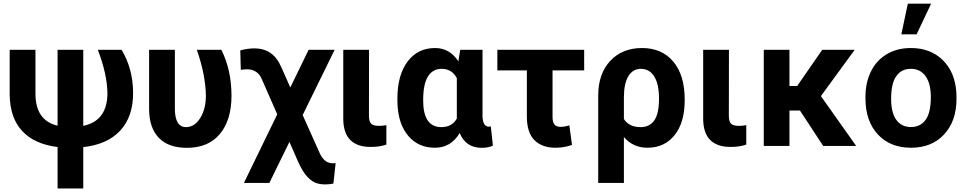

<svg xmlns="http://www.w3.org/2000/svg" viewBox="-20 -802 5309 1055"><path d="M437.5 -528.3V-110.4Q570.3 -138.2 570.3 -290.5Q568.8 -394.5 517.6 -528.3H648.4Q711.4 -421.9 711.4 -290.5Q711.4 -160.6 640.4 -84.2Q569.3 -7.8 437.5 6.3V233.4H296.4V5.9Q168.9 -9.8 101.8 -82.3Q34.7 -154.8 33.2 -281.7V-528.3H174.8V-287.1Q174.8 -140.1 296.4 -111.3V-528.3Z M940.9 -528.3V-205.1Q940.9 -103.5 1002.4 -103.5Q1049.3 -103.5 1080.3 -153.6Q1111.3 -203.6 1111.3 -276.4Q1109.4 -391.6 1061.5 -528.3H1196.3Q1252 -417 1252 -276.4Q1252 -142.6 1188.5 -66.2Q1125 10.3 1007.3 10.3Q905.8 10.3 853 -44.2Q800.3 -98.6 799.3 -199.7V-528.3Z M1377 -536.1Q1430.2 -536.1 1466.8 -510.7Q1503.4 -485.4 1527.8 -428.2L1575.2 -321.3L1675.8 -528.3H1818.8L1643.1 -169.9L1735.4 36.6Q1757.3 85.9 1792.5 93.3L1808.1 95.2L1824.2 94.7L1812 206.5Q1797.9 210 1780.3 210.9Q1737.3 213.4 1710.2 200.9Q1683.1 188.5 1658 156.7Q1632.8 125 1601.6 48.8L1570.3 -22L1460 203.1H1320.3L1503.4 -173.8L1419.4 -365.2Q1397 -421.4 1335 -421.4L1303.2 -418.5L1300.3 -524.9Q1338.9 -536.1 1377 -536.1Z M2007.8 -528.3 2007.3 -165Q2007.3 -135.7 2018.8 -123Q2030.3 -110.4 2062 -110.4Q2083.5 -110.4 2103 -114.3V-7.3Q2064.9 5.4 2017.6 5.4Q1868.7 5.4 1866.2 -145.5V-528.3Z M2631.3 -528.3V-163.6Q2632.8 -106 2666 -106Q2672.9 -106 2676.8 -107.9L2688.5 -2Q2664.1 10.3 2627.4 10.3Q2539.1 10.3 2505.9 -71.3Q2458 9.8 2369.6 9.8Q2279.3 9.8 2224.1 -54.4Q2168.9 -118.7 2164.1 -230.5L2163.6 -260.3Q2163.6 -388.7 2219.2 -463.4Q2274.9 -538.1 2370.6 -538.1Q2451.2 -538.1 2498.5 -464.8L2508.8 -528.3ZM2305.2 -250Q2305.2 -103.5 2405.3 -103.5Q2463.4 -103.5 2490.2 -150.4V-372.6Q2463.4 -423.8 2406.2 -423.8Q2357.9 -423.8 2331.5 -381.8Q2305.2 -339.8 2305.2 -250Z M3189.9 -415H3016.1V-160.2Q3016.1 -131.3 3026.4 -118.2Q3036.6 -105 3060.5 -105Q3083.5 -105 3108.4 -113.3L3123 -5.9Q3081.5 9.8 3031.7 9.8Q2958.5 9.8 2917 -31.5Q2875.5 -72.8 2875 -159.7V-415H2712.9V-528.3H3189.9Z M3507.8 -538.1Q3617.2 -538.1 3679.7 -463.4Q3742.2 -388.7 3742.2 -256.3V-250Q3742.2 -128.9 3686.8 -59.6Q3631.3 9.8 3537.6 9.8Q3458 9.8 3408.2 -49.3V203.1H3267.1V-277.3Q3267.1 -396.5 3333 -467.3Q3398.9 -538.1 3507.8 -538.1ZM3408.2 -148.4Q3435.5 -103.5 3500.5 -103.5Q3549.3 -103.5 3575.2 -140.4Q3601.1 -177.2 3601.1 -260.3Q3601.1 -339.4 3575 -381.6Q3548.8 -423.8 3501 -423.8Q3457.5 -423.8 3432.9 -383.5Q3408.2 -343.3 3408.2 -266.1Z M3985.4 -528.3 3984.9 -165Q3984.9 -135.7 3996.3 -123Q4007.8 -110.4 4039.6 -110.4Q4061 -110.4 4080.6 -114.3V-7.3Q4042.5 5.4 3995.1 5.4Q3846.2 5.4 3843.8 -145.5V-528.3Z M4375.5 -194.8H4317.9V0H4176.8V-528.3H4317.9V-329.6H4360.4L4498 -528.3H4676.3L4490.7 -273.9L4684.6 0H4503.4Z M4735.4 -269Q4735.4 -347.7 4765.6 -409.2Q4795.9 -470.7 4852.8 -504.4Q4909.7 -538.1 4984.9 -538.1Q5091.8 -538.1 5159.4 -472.7Q5227.1 -407.2 5234.9 -294.9L5235.8 -258.8Q5235.8 -137.2 5168 -63.7Q5100.1 9.8 4985.8 9.8Q4871.6 9.8 4803.5 -63.5Q4735.4 -136.7 4735.4 -262.7ZM4876.5 -258.8Q4876.5 -183.6 4904.8 -143.8Q4933.1 -104 4985.8 -104Q5037.1 -104 5065.9 -143.3Q5094.7 -182.6 5094.7 -269Q5094.7 -342.8 5065.9 -383.3Q5037.1 -423.8 4984.9 -423.8Q4933.1 -423.8 4904.8 -383.5Q4876.5 -343.3 4876.5 -258.8ZM4968.3 -781.7H5096.2L5016.6 -613.3H4932.6Z"/></svg>

Font: SteelSelectRoboto
Style: Roboto-Bold
Weight: 700
Designer: Google
Version: Version 2.137; 2017